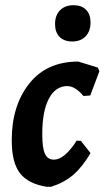

<svg xmlns="http://www.w3.org/2000/svg" viewBox="-20 -708 401 736"><path d="M262 -688Q293 -688 310 -670.5Q327 -653 327 -622Q327 -588 308 -568.5Q289 -549 257 -549Q226 -549 208.5 -566.5Q191 -584 191 -616Q191 -649 210 -668.5Q229 -688 262 -688ZM280 -472 355 -449 361 -435 326 -342 300 -340Q268 -378 238 -378Q193 -378 167.5 -330Q142 -282 142 -194Q142 -140 152.5 -118Q163 -96 187 -96Q227 -96 274 -169L290 -168L327 -121Q295 -67 260.5 -37.5Q226 -8 176 8H159Q89 -3 57 -43.5Q25 -84 25 -170Q25 -303 92 -387.5Q159 -472 280 -472Z"/></svg>

Font: Alegreya Sans SC
Style: Bold Italic
Weight: 700
Italic angle: -7°
Designer: Juan Pablo del Peral
Foundry: Huerta Tipografica
Version: Version 2.007